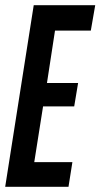

<svg xmlns="http://www.w3.org/2000/svg" viewBox="-32 -720 387 740"><path d="M-12 0 98 -700H335L318 -602H180L149 -400H269L254 -310H134L100 -95H247L232 0Z"/></svg>

Font: Georama ExtraCondensed SemiBold
Style: Italic
Weight: 600
Width: 2
Italic angle: -9°
Designer: Jean-Baptiste Levee
Foundry: Production Type
Version: Version 1.000